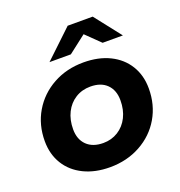

<svg xmlns="http://www.w3.org/2000/svg" viewBox="-136 -866 925 988"><g transform="rotate(-20 327.0 -371.5)"><path d="M29 -233Q29 -322 71 -393Q113 -464 187 -505Q261 -546 354 -546Q436 -546 497 -516Q558 -486 591.5 -431.5Q625 -377 625 -305Q625 -216 583.5 -145Q542 -74 467.5 -33Q393 8 300 8Q219 8 157.5 -22Q96 -52 62.5 -106.5Q29 -161 29 -233ZM467 -298Q467 -353 435 -385Q403 -417 345 -417Q299 -417 263 -394.5Q227 -372 207 -332Q187 -292 187 -240Q187 -185 219.5 -153Q252 -121 310 -121Q355 -121 391 -143.5Q427 -166 447 -206Q467 -246 467 -298ZM482 -607 405 -682 308 -607H191L343 -751H480L593 -607Z"/></g></svg>

Font: Idrija
Style: Bold Italic
Weight: 700
Italic angle: -11.3°
Designer: Julieta Ulanovsky
Foundry: Julieta Ulanovsky
Version: Version 7.200